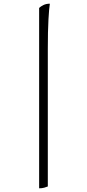

<svg xmlns="http://www.w3.org/2000/svg" viewBox="-20 -820 469 1040"><path d="M192 200V-777Q200 -785 215 -792.5Q230 -800 250 -800Q246 -777 242.5 -714.5Q239 -652 239 -556V190Q232 193 220 196.5Q208 200 192 200Z"/></svg>

Font: Texturina 12pt Thin
Style: Regular
Weight: 250
Designer: Guillermo Torres Carreño
Foundry: Omnibus-Type
Version: Version 1.002